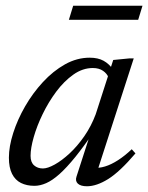

<svg xmlns="http://www.w3.org/2000/svg" viewBox="-20 -639 516 669"><path d="M246.5 -23.5 299.5 -187.5H312Q273.5 -130.5 242.8 -92.5Q212 -54.5 187 -32.2Q162 -10 140.8 -0.8Q119.5 8.5 100 8.5Q73 8.5 53 -1.5Q33 -11.5 22 -33.2Q11 -55 11 -89.5Q11 -128.5 26 -175.5Q41 -222.5 67.5 -268.5Q94 -314.5 129.5 -353Q165 -391.5 206.5 -414.8Q248 -438 292.5 -438Q321.5 -438 341 -427.2Q360.5 -416.5 376 -394.5L358 -369Q353 -382.5 339 -392.2Q325 -402 303.5 -402Q268 -402 235.8 -379.2Q203.5 -356.5 176.2 -320Q149 -283.5 128.8 -241.8Q108.5 -200 97.5 -161.2Q86.5 -122.5 86.5 -96Q86.5 -73.5 98.8 -62.8Q111 -52 129.5 -52Q146 -52 170.8 -65.8Q195.5 -79.5 222.5 -104.5Q249.5 -129.5 273.8 -164.5Q298 -199.5 313.5 -241L374.5 -430L430.5 -435.5H446L317 -36.5L308.5 -55Q324.5 -52.5 346 -59Q367.5 -65.5 391.5 -81Q415.5 -96.5 439 -119L452 -104.5Q397.5 -40.5 357 -15.2Q316.5 10 283 10Q261 10 251.2 0.8Q241.5 -8.5 246.5 -23.5ZM220 -570 235 -619H476.5L461.5 -570Z"/></svg>

Font: Newsreader 24pt
Style: Italic
Weight: 400
Italic angle: -17°
Designer: Hugues Gentile
Foundry: Production Type
Version: Version 1.003